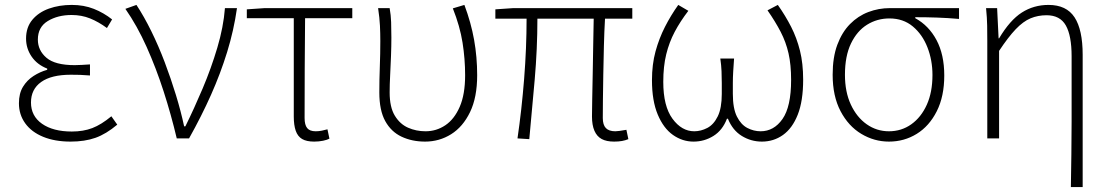

<svg xmlns="http://www.w3.org/2000/svg" viewBox="-20 -563 4517 781"><path d="M267 13Q203 13 155.5 -6.5Q108 -26 82.5 -61.5Q57 -97 57 -143Q57 -183 73.5 -210Q90 -237 116.5 -254Q143 -271 172 -279V-284Q131 -300 108.5 -333Q86 -366 86 -406Q86 -452 111.5 -482.5Q137 -513 179 -528Q221 -543 272 -543Q321 -543 361.5 -527Q402 -511 436 -484L415 -449Q381 -474 346.5 -488Q312 -502 271 -502Q215 -502 174.5 -477.5Q134 -453 134 -402Q134 -358 169 -328Q204 -298 284 -298Q300 -298 313 -299Q326 -300 346 -301V-256Q323 -258 305 -258.5Q287 -259 268 -259Q189 -259 147.5 -229.5Q106 -200 106 -146Q106 -91 151 -59.5Q196 -28 272 -28Q319 -28 355.5 -42Q392 -56 433 -90L457 -56Q412 -18 368.5 -2.5Q325 13 267 13Z M699 0Q676 -97 645.5 -191.5Q615 -286 576.5 -372Q538 -458 490 -527L535 -543Q566 -496 595.5 -436Q625 -376 650 -310Q675 -244 695.5 -177Q716 -110 729 -49H734Q770 -122 804.5 -203.5Q839 -285 864 -369Q889 -453 895 -530H944Q931 -439 904 -351.5Q877 -264 838.5 -177.5Q800 -91 749 0Z M1258 13Q1227 13 1209 2.5Q1191 -8 1183 -31Q1175 -54 1175 -89V-489H984V-525L1057 -530H1413V-489H1221Q1220 -386 1219.5 -285Q1219 -184 1219 -83Q1219 -55 1229.5 -42Q1240 -29 1264 -29Q1277 -29 1289 -31.5Q1301 -34 1312 -37L1320 1Q1311 6 1294 9.5Q1277 13 1258 13Z M1709 13Q1656 13 1613.5 -7Q1571 -27 1547 -70.5Q1523 -114 1523 -187Q1523 -239 1525 -291.5Q1527 -344 1527 -396Q1527 -428 1525.5 -459Q1524 -490 1518 -530H1565Q1570 -502 1571 -473Q1572 -444 1572 -410Q1572 -376 1570.5 -335.5Q1569 -295 1567 -256.5Q1565 -218 1565 -187Q1565 -127 1586 -92.5Q1607 -58 1640 -43.5Q1673 -29 1711 -29Q1755 -29 1791.5 -53.5Q1828 -78 1850 -128.5Q1872 -179 1872 -257Q1872 -323 1861.5 -389.5Q1851 -456 1822 -529L1869 -543Q1896 -471 1908.5 -401Q1921 -331 1921 -257Q1921 -167 1892 -107Q1863 -47 1815 -17Q1767 13 1709 13Z M2478 13Q2447 13 2427.5 2.5Q2408 -8 2398 -31Q2388 -54 2388 -89Q2388 -115 2389 -161.5Q2390 -208 2391 -264.5Q2392 -321 2393 -379Q2394 -437 2395 -487H2166Q2166 -365 2155 -239Q2144 -113 2133 3L2085 0Q2102 -116 2112 -242Q2122 -368 2122 -487H1995V-525L2068 -530H2552V-487H2441Q2438 -435 2436.5 -376Q2435 -317 2434 -259.5Q2433 -202 2432.5 -155.5Q2432 -109 2432 -83Q2432 -55 2444.5 -42Q2457 -29 2483 -29Q2495 -29 2528 -35L2536 3Q2524 8 2510 10.5Q2496 13 2478 13Z M2801 13Q2756 13 2717.5 -14Q2679 -41 2655.5 -97Q2632 -153 2632 -237Q2632 -301 2646.5 -354Q2661 -407 2685 -454Q2709 -501 2739 -543L2780 -519Q2747 -476 2724.5 -433.5Q2702 -391 2690 -342Q2678 -293 2678 -230Q2678 -131 2715.5 -80Q2753 -29 2804 -29Q2831 -29 2857 -42.5Q2883 -56 2899.5 -89.5Q2916 -123 2916 -181Q2916 -202 2916 -225Q2916 -248 2915 -273Q2914 -298 2910 -325H2966Q2964 -298 2962.5 -273Q2961 -248 2961 -225Q2961 -202 2961 -181Q2961 -122 2977.5 -89Q2994 -56 3020 -42.5Q3046 -29 3074 -29Q3128 -29 3163 -79Q3198 -129 3198 -238Q3198 -300 3187.5 -346Q3177 -392 3155.5 -433.5Q3134 -475 3102 -521L3144 -543Q3175 -499 3198 -454Q3221 -409 3234 -357Q3247 -305 3247 -239Q3247 -152 3225 -96.5Q3203 -41 3165 -14Q3127 13 3079 13Q3035 13 2997.5 -10Q2960 -33 2941 -80H2937Q2919 -33 2882 -10Q2845 13 2801 13Z M3596 13Q3536 13 3483.5 -18.5Q3431 -50 3399 -111Q3367 -172 3367 -259Q3367 -330 3386 -381Q3405 -432 3437.5 -465Q3470 -498 3512 -514Q3554 -530 3600 -530H3881V-486Q3835 -490 3792 -491.5Q3749 -493 3703 -493V-489Q3758 -459 3789.5 -400Q3821 -341 3821 -256Q3821 -171 3790.5 -110.5Q3760 -50 3709 -18.5Q3658 13 3596 13ZM3596 -29Q3647 -29 3687 -57.5Q3727 -86 3750 -137Q3773 -188 3773 -258Q3773 -318 3752.5 -370.5Q3732 -423 3693 -455.5Q3654 -488 3598 -488Q3548 -488 3507 -462.5Q3466 -437 3441.5 -386Q3417 -335 3417 -259Q3417 -189 3441 -137.5Q3465 -86 3505.5 -57.5Q3546 -29 3596 -29Z M4336 198Q4337 132 4338 64.5Q4339 -3 4339 -70Q4339 -137 4339 -203Q4339 -269 4339 -334Q4339 -418 4315.5 -459.5Q4292 -501 4237 -501Q4202 -501 4172 -488.5Q4142 -476 4111.5 -444Q4081 -412 4044 -356V0H3996V-396Q3996 -428 3995.5 -459Q3995 -490 3991 -530H4036L4042 -407H4044Q4088 -481 4136.5 -512Q4185 -543 4245 -543Q4318 -543 4351 -492.5Q4384 -442 4384 -340V198Z"/></svg>

Font: Noto Sans JP ExtraLight
Style: Regular
Weight: 250
Designer: Ryoko NISHIZUKA  (kana, bopomofo & ideographs); Paul D. Hunt (Latin, Greek & Cyrillic); Sandoll Communications , Soo-you
Foundry: Adobe
Version: Version 2.004-H2;hotconv 1.0.118;makeotfexe 2.5.65603